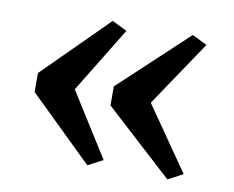

<svg xmlns="http://www.w3.org/2000/svg" viewBox="-62 -624 801 658"><g transform="rotate(10 339.0 -295.0)"><path d="M280 -546 332 -520.5 192.5 -292.5 332 -71 280 -43.5 58.5 -259.5V-325.5ZM558.5 -546 610.5 -520.5 457 -292.5 610.5 -71 558.5 -43.5 322.5 -259.5V-325.5Z"/></g></svg>

Font: Merriweather Text Regular
Style: Bold
Weight: 700
Designer: Eben Sorkin
Foundry: Eben Sorkin
Version: Version 2.100; ttfautohint (v1.7.19-72a1) -l 8 -r 50 -G 200 